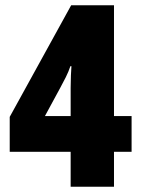

<svg xmlns="http://www.w3.org/2000/svg" viewBox="-20 -804 536 731"><path d="M481 -226H414V-93H249V-226H17V-359L251 -784H414V-362H481ZM249 -362V-470Q249 -495 250 -517Q251 -539 252 -552H248Q241 -531 230.5 -510Q220 -489 209 -469L151 -362Z"/></svg>

Font: Noto Sans Kannada UI ExtraCondensed Black
Style: Regular
Weight: 900
Width: 2
Designer: Jelle Bosma - Monotype Design Team
Foundry: Monotype Imaging Inc.
Version: Version 2.005; ttfautohint (v1.8.4.7-5d5b)